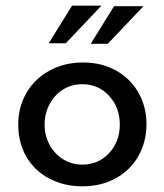

<svg xmlns="http://www.w3.org/2000/svg" viewBox="-20 -653 585 683"><path d="M275.4 -430.7Q341.8 -430.7 393.1 -401.9Q444.3 -373 472.7 -323.2Q501 -273.4 501 -210.9Q501 -149.4 472.7 -98.6Q444.3 -47.9 392.1 -19Q339.8 9.8 273.4 9.8Q208 9.8 155.8 -17.6Q103.5 -44.9 74.2 -94.7Q44.9 -144.5 44.9 -210.9Q44.9 -272.5 74.2 -322.8Q103.5 -373 156.2 -401.9Q209 -430.7 275.4 -430.7ZM272.5 -67.4Q330.1 -67.4 368.2 -108.4Q406.2 -149.4 406.2 -210Q406.2 -270.5 368.2 -312Q330.1 -353.5 272.5 -353.5Q234.4 -353.5 204.1 -334.5Q173.8 -315.4 156.2 -282.2Q138.7 -249 138.7 -210Q138.7 -170.9 156.2 -138.2Q173.8 -105.5 204.6 -86.4Q235.4 -67.4 272.5 -67.4ZM213.9 -499H153.3L236.3 -632.8H340.8ZM363.3 -497.1H302.7L385.7 -630.9H490.2Z"/></svg>

Font: Josefin Sans CFJ
Style: Regular
Weight: 400
Designer: Santiago Orozco
Foundry: Typemade
Version: Version 2.000